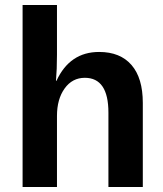

<svg xmlns="http://www.w3.org/2000/svg" viewBox="-20 -745 651 765"><path d="M203 -423H205Q258 -538 375 -538Q459 -538 504 -486Q549 -434 549 -335V0H412V-296Q412 -435 318 -435Q268 -435 237.5 -392.5Q207 -350 207 -283V0H70V-725H207V-527Q207 -468 203 -423Z"/></svg>

Font: Libra Sans
Style: Bold
Weight: 700
Foundry: Context Ltd
Version: Version 1.000